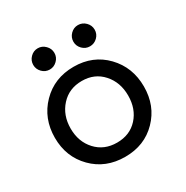

<svg xmlns="http://www.w3.org/2000/svg" viewBox="-138 -678 776 803"><g transform="rotate(-30 250.0 -276.0)"><path d="M150.5 -564.5Q171 -564.5 186.2 -549.2Q201.5 -534 201.5 -513Q201.5 -492 186.2 -477Q171 -462 150.5 -462Q129.5 -462 114.5 -477.2Q99.5 -492.5 99.5 -513Q99.5 -534 114.5 -549.2Q129.5 -564.5 150.5 -564.5ZM293.5 -513Q293.5 -534 308.5 -549.2Q323.5 -564.5 344.5 -564.5Q365.5 -564.5 380.8 -549.2Q396 -534 396 -513Q396 -492 380.8 -477Q365.5 -462 344.5 -462Q323.5 -462 308.5 -477.2Q293.5 -492.5 293.5 -513ZM241.5 12Q147.5 12 86.5 -49.8Q25.5 -111.5 25.5 -204Q25.5 -297 86.8 -359.8Q148 -422.5 241.5 -422.5Q334.5 -422.5 395 -359.8Q455.5 -297 455.5 -204Q455.5 -111.5 395.2 -49.8Q335 12 241.5 12ZM379.5 -204.5Q379.5 -268.5 341.2 -311.2Q303 -354 241.5 -354Q179.5 -354 140.8 -311.2Q102 -268.5 102 -204.5Q102 -140.5 140.8 -98.5Q179.5 -56.5 241.5 -56.5Q303.5 -56.5 341.5 -98.2Q379.5 -140 379.5 -204.5Z"/></g></svg>

Font: League Spartan
Style: Regular
Weight: 350
Foundry: The League of Moveable Type
Version: Version 2.002